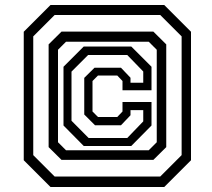

<svg xmlns="http://www.w3.org/2000/svg" viewBox="-20 -734 849 768"><path d="M182 14 75 -93V-607L182 -714H637L744 -607V-93L637 14ZM198.5 -28H621L706.5 -113.5V-588.5L621 -674H198.5L113 -588.5V-113.5ZM226 -94.5 174.5 -145.5V-556.5L226 -607.5H593.5L645 -556.5V-145.5L593.5 -94.5ZM244 -133H575L607 -165V-535L575 -567H244L212 -535V-165ZM315 -150 234 -232V-467L315 -548H505L586 -467V-373H470V-410L449 -432H372L350 -410V-288L372 -266H449L470 -288V-326H586V-232L505 -150ZM334.5 -182H489L553 -248.5V-293.5H502V-273L464 -233H360L317 -276V-422.5L358 -463H464L502 -423V-403H553V-448L489 -514H332.5L266 -447.5V-251Z"/></svg>

Font: Tourney Condensed
Style: Regular
Weight: 400
Width: 3
Designer: Tyler Finck
Foundry: Etcetera Type Co
Version: Version 1.010; ttfautohint (v1.8.3)